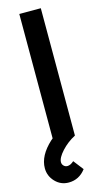

<svg xmlns="http://www.w3.org/2000/svg" viewBox="-148 -765 572 1049"><g transform="rotate(-15 138.5 -240.5)"><path d="M103 239.3Q58.1 239.3 27.1 206.8Q-3.9 174.3 -3.9 130.4Q-3.9 59.1 70.3 -8.8L79.6 -16.6V-720.2H201.2V0Q155.8 23.9 122.8 60.1Q89.8 96.2 89.8 121.1Q89.8 133.3 98.4 141.8Q106.9 150.4 119.1 150.4Q136.7 150.4 155.8 132.8L199.7 189.5Q162.1 239.3 103 239.3Z"/></g></svg>

Font: Vela Sans Bd
Style: Bold
Weight: 700
Designer: Principal design: Mikhail Sharanda - project Manrope.
Design modification: Ravid Balaliev
Foundry: Mikhail Sharanda
Version: Version 1.001